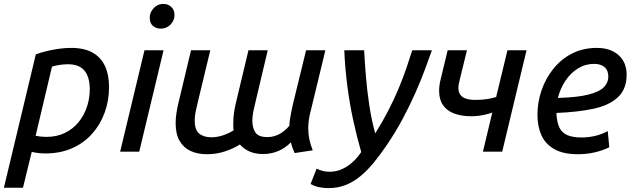

<svg xmlns="http://www.w3.org/2000/svg" viewBox="-44 -779 3254 986"><path d="M-24 185 140 -500Q168 -510 197.5 -517Q227 -524 258.5 -528.5Q290 -533 322 -533Q389 -533 432 -508.5Q475 -484 495.5 -439Q516 -394 516 -332Q516 -262 493.5 -200.5Q471 -139 428.5 -91.5Q386 -44 325.5 -17.5Q265 9 189 9Q171 9 153.5 7Q136 5 119 1L74 185ZM194 -76Q247 -76 288.5 -96Q330 -116 358.5 -150.5Q387 -185 402 -229Q417 -273 417 -321Q417 -383 390 -416Q363 -449 305 -449Q285 -449 264.5 -446Q244 -443 223 -437L139 -82Q152 -79 166 -77.5Q180 -76 194 -76Z M573 0 698 -521H796L671 0ZM782 -632Q758 -632 741.5 -646Q725 -660 725 -687Q725 -708 735.5 -724.5Q746 -741 761.5 -750Q777 -759 795 -759Q818 -759 835 -744Q852 -729 852 -702Q852 -682 841.5 -665.5Q831 -649 815.5 -640.5Q800 -632 782 -632Z M1019 13Q970 13 934 -4Q898 -21 878 -56Q858 -91 858 -146Q858 -171 862 -198Q866 -225 873 -253L937 -521H1036L976 -272Q970 -246 963 -216Q956 -186 956 -158Q956 -112 979 -93Q1002 -74 1041 -74Q1072 -74 1102.5 -84.5Q1133 -95 1156 -110Q1154 -119 1154 -128Q1154 -137 1154 -146Q1154 -171 1157.5 -198Q1161 -225 1168 -253L1232 -521H1331L1272 -272Q1266 -246 1259 -216Q1252 -186 1252 -158Q1252 -123 1267.5 -99Q1283 -75 1329 -75Q1361 -75 1389 -89.5Q1417 -104 1442 -133Q1442 -146 1445 -166Q1448 -186 1452.5 -208Q1457 -230 1461 -247L1528 -521H1627L1553 -215Q1546 -190 1542.5 -166.5Q1539 -143 1539 -121Q1539 -92 1544.5 -64.5Q1550 -37 1562 -7L1469 7Q1464 -5 1458.5 -19Q1453 -33 1450 -48Q1420 -18 1384 -3Q1348 12 1307 12Q1267 12 1237.5 -1Q1208 -14 1188 -37Q1151 -14 1108 -0.5Q1065 13 1019 13Z M1644 187Q1619 187 1596 182.5Q1573 178 1551 166L1582 87Q1598 95 1614 99Q1630 103 1649 103Q1694 103 1736 77Q1778 51 1811 2Q1788 -78 1769.5 -163.5Q1751 -249 1739.5 -339Q1728 -429 1724 -521H1826Q1829 -462 1835 -388.5Q1841 -315 1852.5 -238.5Q1864 -162 1883 -94Q1919 -151 1949.5 -210Q1980 -269 2003.5 -325.5Q2027 -382 2044 -432Q2061 -482 2073 -521H2174Q2159 -478 2138 -421.5Q2117 -365 2088.5 -300.5Q2060 -236 2023.5 -168Q1987 -100 1943 -35Q1909 15 1875.5 56Q1842 97 1806 126.5Q1770 156 1730 171.5Q1690 187 1644 187Z M2436 0 2484 -201Q2470 -195 2439 -188.5Q2408 -182 2377 -182Q2326 -182 2288.5 -196Q2251 -210 2231 -239Q2211 -268 2211 -313Q2211 -326 2213 -341Q2215 -356 2219 -372L2255 -521H2354L2317 -370Q2314 -358 2312 -347.5Q2310 -337 2310 -328Q2310 -305 2320.5 -291.5Q2331 -278 2350.5 -272Q2370 -266 2397 -266Q2433 -266 2460 -270.5Q2487 -275 2504 -281L2562 -521H2660L2535 0Z M2924 13Q2848 13 2802 -13.5Q2756 -40 2736 -85.5Q2716 -131 2716 -189Q2716 -254 2737 -315Q2758 -376 2797.5 -425.5Q2837 -475 2893.5 -504Q2950 -533 3021 -533Q3091 -533 3132.5 -496Q3174 -459 3174 -395Q3174 -321 3128.5 -279Q3083 -237 3001.5 -220Q2920 -203 2814 -199Q2814 -196 2814 -193Q2814 -190 2814 -188Q2817 -149 2829 -123.5Q2841 -98 2868.5 -85.5Q2896 -73 2943 -73Q2977 -73 3012 -81Q3047 -89 3077 -106L3085 -23Q3054 -7 3012 3Q2970 13 2924 13ZM2821 -276Q2923 -279 2979 -293.5Q3035 -308 3057.5 -331.5Q3080 -355 3080 -385Q3080 -418 3060.5 -434.5Q3041 -451 3007 -451Q2962 -451 2924 -427.5Q2886 -404 2859.5 -364Q2833 -324 2821 -276Z"/></svg>

Font: Ubuntu Sans Medium
Style: Italic
Weight: 500
Italic angle: -13.5°
Designer: Dalton Maag Ltd
Foundry: Dalton Maag Ltd
Version: Version 1.006